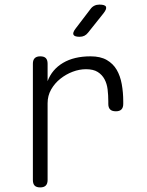

<svg xmlns="http://www.w3.org/2000/svg" viewBox="-20 -805 640 835"><path d="M155 10Q138 10 130.5 2Q123 -6 123 -22V-528Q123 -544 131 -552Q139 -560 155 -560Q172 -560 179.5 -552Q187 -544 187 -528V-452Q206 -503 254 -531.5Q302 -560 374 -560Q417 -560 444.5 -544Q472 -528 487.5 -501.5Q503 -475 509.5 -439Q516 -403 516 -364V-353Q516 -337 508 -329Q500 -321 484 -321Q467 -321 459 -329Q451 -337 451 -353V-364Q451 -391 448 -416Q445 -441 434.5 -460.5Q424 -480 405 -492Q386 -504 354 -504Q325 -504 296 -493Q267 -482 242.5 -462.5Q218 -443 202.5 -416Q187 -389 187 -356V-22Q187 -6 179 2Q171 10 155 10ZM326 -645Q304 -645 299.5 -654Q295 -663 309 -681L373 -765Q380 -775 390 -780Q400 -785 412 -785Q437 -785 441 -775.5Q445 -766 430 -747L363 -663Q356 -654 347 -649.5Q338 -645 326 -645Z"/></svg>

Font: Maple Mono ExtraLight
Style: Regular
Weight: 275
Monospace: yes
Designer: subframe7536
Version: Version 7.000